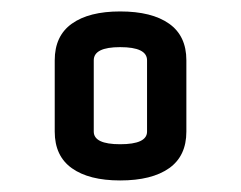

<svg xmlns="http://www.w3.org/2000/svg" viewBox="-20 -705 419 334"><path d="M235.8 -476.1V-600.1Q235.8 -623 189 -623Q143.1 -623 143.1 -600.1V-476.1Q143.1 -454.1 189 -454.1Q235.8 -454.1 235.8 -476.1ZM189 -391.1Q134.8 -391.1 105 -412.4Q75.2 -433.6 75.2 -476.1V-600.1Q75.2 -642.6 105 -663.8Q134.8 -685.1 189 -685.1Q244.1 -685.1 274.2 -663.8Q304.2 -642.6 304.2 -600.1V-476.1Q304.2 -433.6 274.2 -412.4Q244.1 -391.1 189 -391.1Z"/></svg>

Font: Unica One
Style: Bold
Weight: 400
Designer: Eduardo Rodriguez Tunni
Foundry: Eduardo Rodriguez Tunni
Version: Version 1.001